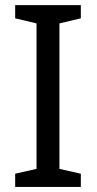

<svg xmlns="http://www.w3.org/2000/svg" viewBox="-20 -734 379 754"><path d="M39.6 0V-51.8L123.5 -70.8V-642.1L39.6 -662.1V-713.9H297.4V-662.1L213.4 -642.1V-70.8L297.4 -51.8V0Z"/></svg>

Font: Nokora
Style: Regular
Weight: 400
Designer: Danh Hong
Foundry: Danh Hong
Version: Version 9.000